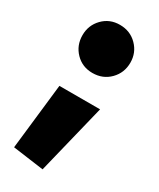

<svg xmlns="http://www.w3.org/2000/svg" viewBox="-175 -588 650 785"><g transform="rotate(30 150.5 -195.0)"><path d="M148 -303Q100 -303 68 -336Q36 -369 36 -417Q36 -464 68 -497Q100 -530 148 -530Q197 -530 229.5 -497Q262 -464 262 -417Q262 -369 229.5 -336Q197 -303 148 -303ZM23 120 58 -190H250L169 140Z"/></g></svg>

Font: Murecho Black
Style: Regular
Weight: 900
Designer: Neil Summerour
Foundry: Positype
Version: Version 1.010; ttfautohint (v1.8.3)